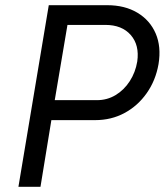

<svg xmlns="http://www.w3.org/2000/svg" viewBox="-20 -720 635 740"><path d="M51 0 168 -700H393Q461 -700 509.5 -671Q558 -642 580 -591Q602 -540 591 -473Q580 -410 545.5 -361Q511 -312 460 -284.5Q409 -257 347 -257H178L136 0ZM191 -334H354Q393 -334 425.5 -353.5Q458 -373 480 -407Q502 -441 509 -483Q518 -546 484 -585Q450 -624 386 -624H240Z"/></svg>

Font: Figtree
Style: Italic
Weight: 400
Italic angle: -9.5°
Foundry: Erik Kennedy
Version: Version 2.001; ttfautohint (v1.8.4.7-5d5b);gftools[0.9.27]